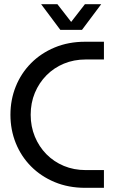

<svg xmlns="http://www.w3.org/2000/svg" viewBox="-20 -900 578 920"><path d="M388 0Q308 0 242 -27.5Q176 -55 128.5 -103Q81 -151 55.5 -214.5Q30 -278 30 -350Q30 -422 55.5 -485.5Q81 -549 128.5 -597Q176 -645 242 -672.5Q308 -700 388 -700H478V-615H391Q334 -615 286 -595Q238 -575 202.5 -539Q167 -503 147 -455Q127 -407 127 -350Q127 -294 147 -245.5Q167 -197 202.5 -161Q238 -125 286 -105Q334 -85 391 -85H478V0ZM269 -757 177 -880H255L321 -795L387 -880H465L373 -757Z"/></svg>

Font: MuseoModerno Thin
Style: Regular
Weight: 400
Version: Version 1.003